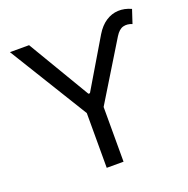

<svg xmlns="http://www.w3.org/2000/svg" viewBox="-130 -861 966 985"><g transform="rotate(-20 352.5 -368.5)"><path d="M324.7 -372.6V-389.2H342.3V-372.6ZM23.9 -727.5H128.4L333.5 -382.3L495.1 -654.3Q519 -693.8 550.3 -714.4Q581.5 -734.9 616.9 -736.6Q652.3 -738.3 688.5 -721.7L664.1 -647.9Q638.2 -658.7 615.2 -652.6Q592.3 -646.5 572.8 -615.2L379.4 -298.8V0H287.6V-298.8Z"/></g></svg>

Font: Inter 18pt
Style: Regular
Weight: 400
Designer: Rasmus Andersson
Foundry: rsms
Version: Version 4.001;git-66647c0bb